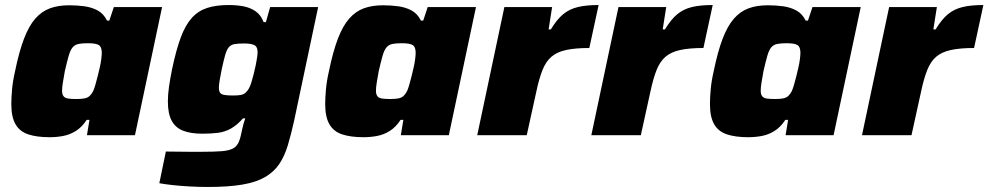

<svg xmlns="http://www.w3.org/2000/svg" viewBox="-20 -538 3933 764"><path d="M178 8Q126 8 92 -3.5Q58 -15 41.5 -44Q25 -73 25 -124Q25 -149 28 -182.5Q31 -216 40 -255Q56 -333 75.5 -384Q95 -435 120.5 -464Q146 -493 179 -505Q212 -517 255 -517Q287 -517 316 -513Q345 -509 368.5 -496.5Q392 -484 406 -456H415L433 -510H625L517 0H326L336 -61H325Q306 -32 282 -17Q258 -2 231.5 3Q205 8 178 8ZM284 -144Q304 -144 316.5 -146.5Q329 -149 337 -156.5Q345 -164 351 -176Q355 -185 359.5 -200.5Q364 -216 368.5 -234Q373 -252 377 -269.5Q381 -287 383 -303Q385 -319 385 -328Q385 -351 373.5 -358.5Q362 -366 330 -366Q306 -366 292 -363Q278 -360 269 -349.5Q260 -339 253.5 -316.5Q247 -294 238 -255Q233 -227 230 -208.5Q227 -190 227 -177Q227 -163 232.5 -155.5Q238 -148 250.5 -146Q263 -144 284 -144Z M807 206Q773 206 736 204Q699 202 667 198.5Q635 195 614 191L640 65Q662 65 686 65.5Q710 66 734.5 66Q759 66 782 66Q834 66 863.5 63.5Q893 61 908.5 52Q924 43 931 25Q938 7 944 -25Q946 -35 949 -45.5Q952 -56 956 -67H947Q923 -40 899 -26.5Q875 -13 847.5 -9.5Q820 -6 785 -6Q740 -6 709.5 -17.5Q679 -29 663.5 -57Q648 -85 648 -135Q648 -161 652.5 -193Q657 -225 665 -264Q681 -340 699.5 -389.5Q718 -439 743.5 -467Q769 -495 804.5 -506.5Q840 -518 890 -518Q921 -518 948 -513Q975 -508 996.5 -493.5Q1018 -479 1029 -450H1038L1055 -510H1246L1150 -56Q1138 -2 1125 41Q1112 84 1091 115Q1070 146 1035 166.5Q1000 187 944.5 196.5Q889 206 807 206ZM907 -158Q926 -158 937.5 -160Q949 -162 957 -169Q965 -176 971 -187Q976 -196 980.5 -211Q985 -226 989.5 -243.5Q994 -261 997.5 -278Q1001 -295 1003 -309Q1005 -323 1005 -331Q1005 -352 992 -358.5Q979 -365 951 -365Q927 -365 913 -362.5Q899 -360 890.5 -350Q882 -340 876 -319Q870 -298 862 -261Q857 -236 854 -218Q851 -200 851 -190Q851 -175 856 -168.5Q861 -162 874 -160Q887 -158 907 -158Z M1427 8Q1375 8 1341 -3.5Q1307 -15 1290.5 -44Q1274 -73 1274 -124Q1274 -149 1277 -182.5Q1280 -216 1289 -255Q1305 -333 1324.5 -384Q1344 -435 1369.5 -464Q1395 -493 1428 -505Q1461 -517 1504 -517Q1536 -517 1565 -513Q1594 -509 1617.5 -496.5Q1641 -484 1655 -456H1664L1682 -510H1874L1766 0H1575L1585 -61H1574Q1555 -32 1531 -17Q1507 -2 1480.5 3Q1454 8 1427 8ZM1533 -144Q1553 -144 1565.5 -146.5Q1578 -149 1586 -156.5Q1594 -164 1600 -176Q1604 -185 1608.5 -200.5Q1613 -216 1617.5 -234Q1622 -252 1626 -269.5Q1630 -287 1632 -303Q1634 -319 1634 -328Q1634 -351 1622.5 -358.5Q1611 -366 1579 -366Q1555 -366 1541 -363Q1527 -360 1518 -349.5Q1509 -339 1502.5 -316.5Q1496 -294 1487 -255Q1482 -227 1479 -208.5Q1476 -190 1476 -177Q1476 -163 1481.5 -155.5Q1487 -148 1499.5 -146Q1512 -144 1533 -144Z M1879 0 1987 -510H2177L2163 -421H2172Q2196 -461 2221 -481.5Q2246 -502 2279.5 -510Q2313 -518 2362 -518L2325 -347Q2269 -347 2232.5 -339Q2196 -331 2174 -312Q2152 -293 2138.5 -259Q2125 -225 2114 -173L2076 0Z M2333 0 2441 -510H2631L2617 -421H2626Q2650 -461 2675 -481.5Q2700 -502 2733.5 -510Q2767 -518 2816 -518L2779 -347Q2723 -347 2686.5 -339Q2650 -331 2628 -312Q2606 -293 2592.5 -259Q2579 -225 2568 -173L2530 0Z M2958 8Q2906 8 2872 -3.5Q2838 -15 2821.5 -44Q2805 -73 2805 -124Q2805 -149 2808 -182.5Q2811 -216 2820 -255Q2836 -333 2855.5 -384Q2875 -435 2900.5 -464Q2926 -493 2959 -505Q2992 -517 3035 -517Q3067 -517 3096 -513Q3125 -509 3148.5 -496.5Q3172 -484 3186 -456H3195L3213 -510H3405L3297 0H3106L3116 -61H3105Q3086 -32 3062 -17Q3038 -2 3011.5 3Q2985 8 2958 8ZM3064 -144Q3084 -144 3096.5 -146.5Q3109 -149 3117 -156.5Q3125 -164 3131 -176Q3135 -185 3139.5 -200.5Q3144 -216 3148.5 -234Q3153 -252 3157 -269.5Q3161 -287 3163 -303Q3165 -319 3165 -328Q3165 -351 3153.5 -358.5Q3142 -366 3110 -366Q3086 -366 3072 -363Q3058 -360 3049 -349.5Q3040 -339 3033.5 -316.5Q3027 -294 3018 -255Q3013 -227 3010 -208.5Q3007 -190 3007 -177Q3007 -163 3012.5 -155.5Q3018 -148 3030.5 -146Q3043 -144 3064 -144Z M3410 0 3518 -510H3708L3694 -421H3703Q3727 -461 3752 -481.5Q3777 -502 3810.5 -510Q3844 -518 3893 -518L3856 -347Q3800 -347 3763.5 -339Q3727 -331 3705 -312Q3683 -293 3669.5 -259Q3656 -225 3645 -173L3607 0Z"/></svg>

Font: Saira SemiExpanded ExtraBold
Style: Italic
Weight: 800
Width: 6
Italic angle: -12°
Designer: Hector Gatti with collaboration of the Omnibus-Type team
Foundry: Omnibus-Type
Version: Version 1.101